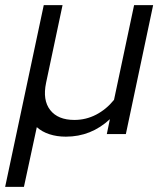

<svg xmlns="http://www.w3.org/2000/svg" viewBox="-56 -521 625 746"><path d="M-36 205 114 -501H187L123 -199Q109 -132 139 -93.5Q169 -55 233 -55Q278 -55 317.5 -75.5Q357 -96 387 -133L465 -501H539L433 0H359L371 -58Q298 10 200 10Q165 10 136 0.5Q107 -9 87 -27L37 205Z"/></svg>

Font: Red Hat Display VF
Style: Italic
Weight: 300
Italic angle: -12°
Designer: Pentagram, MCKL
Foundry: Pentagram, MCKL
Version: Version 1.023